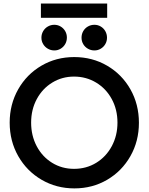

<svg xmlns="http://www.w3.org/2000/svg" viewBox="-20 -1047 832 1075"><path d="M34.2 -360.4Q34.2 -462.9 81.8 -546.9Q129.4 -630.9 211.9 -679.2Q294.4 -727.5 395.5 -727.5Q497.1 -727.5 579.8 -679.2Q662.6 -630.9 710.2 -546.9Q757.8 -462.9 757.8 -359.4Q757.8 -256.8 710.2 -172.9Q662.6 -88.9 580.1 -40.5Q497.6 7.8 396.5 7.8Q295.9 7.8 212.9 -40.5Q129.9 -88.9 82 -173.1Q34.2 -257.3 34.2 -360.4ZM637.7 -360.4Q637.7 -433.6 605.7 -492.4Q573.7 -551.3 518.1 -584.7Q462.4 -618.2 394.5 -618.2Q327.6 -618.2 272.7 -584.7Q217.8 -551.3 186 -492.4Q154.3 -433.6 154.3 -360.4Q154.3 -287.6 185.5 -228.5Q216.8 -169.4 271.7 -135.5Q326.7 -101.6 394.5 -101.6Q463.4 -101.6 518.8 -135.5Q574.2 -169.4 606 -228.8Q637.7 -288.1 637.7 -360.4ZM436.5 -835.9Q436.5 -856 446 -872.6Q455.6 -889.2 472.2 -898.7Q488.8 -908.2 508.8 -908.2Q527.8 -908.2 543.9 -898.7Q560.1 -889.2 569.6 -872.6Q579.1 -856 579.1 -835.9Q579.1 -816.4 569.6 -800Q560.1 -783.7 543.9 -774.2Q527.8 -764.6 508.8 -764.6Q488.8 -764.6 472.2 -774.2Q455.6 -783.7 446 -800Q436.5 -816.4 436.5 -835.9ZM211.9 -835.9Q211.9 -856 221.7 -872.6Q231.4 -889.2 248 -898.7Q264.6 -908.2 284.2 -908.2Q303.2 -908.2 319.3 -898.7Q335.4 -889.2 345 -872.8Q354.5 -856.4 354.5 -836.9Q354.5 -816.9 345.2 -800.5Q335.9 -784.2 319.8 -774.4Q303.7 -764.6 284.2 -764.6Q264.6 -764.6 248 -774.2Q231.4 -783.7 221.7 -800Q211.9 -816.4 211.9 -835.9ZM209 -1027.3H580.1V-947.3H209Z"/></svg>

Font: Reddit Sans Chocolate SemiBold
Style: Regular
Weight: 600
Designer: Stephen Hutchings
Foundry: Reddit
Version: Version 1.011